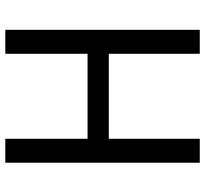

<svg xmlns="http://www.w3.org/2000/svg" viewBox="-44 -710 754 705"><g transform="rotate(-90 332.5 -357.0)"><path d="M576 0V-714H488V-412H176V-714H88V0H176V-334H488V0Z"/></g></svg>

Font: Noto Sans Lao UI SemCond
Style: Regular
Weight: 400
Width: 4
Designer: Monotype Design Team
Foundry: Monotype Imaging Inc.
Version: Version 2.000